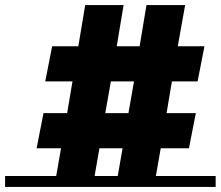

<svg xmlns="http://www.w3.org/2000/svg" viewBox="-100 -735 868 755"><path d="M748 -43V0H-80V-43H121L140 -152H44L71 -290H164L185 -415H78L105 -553H208L235 -715H386L359 -553H449L476 -715H628L599 -553H704L677 -415H576L555 -290H670L643 -152H532L513 -43ZM427 -415H336L314 -290H405ZM291 -152 272 -43H363L382 -152Z"/></svg>

Font: Montserrat Subrayada
Style: Bold
Weight: 700
Version: Version 2.001